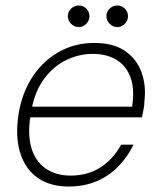

<svg xmlns="http://www.w3.org/2000/svg" viewBox="-20 -670 582 702"><path d="M231 12Q165 12 120.5 -18Q76 -48 56.5 -103Q37 -158 45 -231Q52 -295 75.5 -346.5Q99 -398 136.5 -435.5Q174 -473 221.5 -493Q269 -513 325 -513Q395 -513 437.5 -483.5Q480 -454 497.5 -405.5Q515 -357 508 -299Q508 -286 505 -271Q502 -256 499 -241H78L85 -280H463Q473 -345 457 -387.5Q441 -430 405.5 -451.5Q370 -473 318 -473Q270 -473 223.5 -451Q177 -429 142.5 -383.5Q108 -338 95 -268L92 -250Q80 -178 95 -128.5Q110 -79 147.5 -53.5Q185 -28 238 -28Q301 -28 347.5 -58Q394 -88 423 -141H468Q447 -97 413 -62Q379 -27 333.5 -7.5Q288 12 231 12ZM268 -571Q252 -571 240 -583Q228 -595 228 -611Q228 -627 240 -638.5Q252 -650 268 -650Q284 -650 295.5 -638.5Q307 -627 307 -611Q307 -595 295.5 -583Q284 -571 268 -571ZM409 -571Q393 -571 381 -583Q369 -595 369 -611Q369 -627 381 -638.5Q393 -650 409 -650Q425 -650 436.5 -638.5Q448 -627 448 -611Q448 -595 436.5 -583Q425 -571 409 -571Z"/></svg>

Font: DM Sans 18pt ExtraLight
Style: Italic
Weight: 250
Italic angle: -10°
Designer: Colophon Foundry, Jonny Pinhorn
Foundry: Colophon Foundry
Version: Version 4.004;gftools[0.9.30]